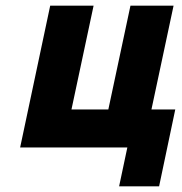

<svg xmlns="http://www.w3.org/2000/svg" viewBox="-20 -520 640 677"><path d="M157 -500 51 0H429L400 137H541L598 -134H514L592 -500H440L362 -134H232L310 -500Z"/></svg>

Font: LT Wave Mono Black
Style: Italic
Weight: 900
Designer: Daniel Lyons
Version: Version 2.5 (Glyphs App)